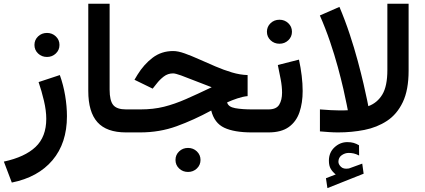

<svg xmlns="http://www.w3.org/2000/svg" viewBox="-39 -700 2249 1015"><path d="M143.1 -462.4Q143.1 -489.3 162.4 -507.6Q181.6 -525.9 209.5 -525.9Q236.8 -525.9 256.1 -507.6Q275.4 -489.3 275.4 -462.4Q275.4 -435.5 256.1 -417.2Q236.8 -398.9 209.5 -398.9Q181.6 -398.9 162.4 -417.2Q143.1 -435.5 143.1 -462.4ZM23.4 265.1 -18.6 154.3Q92.3 130.4 148.9 76.9Q205.6 23.4 205.6 -71.8Q205.6 -115.2 193.4 -167Q181.2 -218.8 165 -266.1L277.3 -303.2Q295.9 -251.5 305.4 -194.8Q314.9 -138.2 314.9 -85.4Q314.9 56.6 238.5 147Q162.1 237.3 23.4 265.1Z M427.7 -680.2H540.5V-226.1Q540.5 -168 559.6 -144.8Q578.6 -121.6 627.4 -121.6H639.6V0H627.4Q524.4 0 476.1 -54Q427.7 -107.9 427.7 -218.8Z M888.7 145.5Q888.7 118.7 908 100.3Q927.2 82 955.1 82Q982.4 82 1001.7 100.3Q1021 118.7 1021 145.5Q1021 172.4 1001.7 190.7Q982.4 209 955.1 209Q927.2 209 908 190.7Q888.7 172.4 888.7 145.5ZM1270 -303.2V-191.9Q1244.6 -189.5 1216.1 -179.9Q1187.5 -170.4 1161.6 -158.7Q1167.5 -134.8 1204.3 -128.2Q1241.2 -121.6 1294.4 -121.6H1321.3V0H1292.5Q1199.2 0 1146.7 -24.7Q1094.2 -49.3 1077.6 -115.7Q984.9 -65.4 894.8 -32.7Q804.7 0 701.7 0H620.1V-121.6H703.1Q771.5 -121.6 827.9 -135.7Q884.3 -149.9 943.8 -176Q1003.4 -202.1 1080.1 -238.8Q1031.7 -256.8 989.7 -273.7Q947.8 -290.5 918 -301.3Q888.2 -312 876 -312Q848.1 -312 826.4 -295.2Q804.7 -278.3 789.1 -257.8L768.1 -231.4L671.9 -278.3L688 -305.2Q721.7 -359.9 768.1 -395Q814.5 -430.2 876.5 -430.2Q902.3 -430.2 937.7 -417.5Q973.1 -404.8 1014.6 -386.2Q1056.2 -367.7 1099.9 -348.9Q1143.6 -330.1 1187 -317.1Q1230.5 -304.2 1270 -303.2Z M1379.9 0H1301.8V-121.6H1379.9Q1421.9 -121.6 1437 -146.5Q1452.1 -171.4 1452.1 -210Q1452.1 -242.7 1444.8 -281Q1437.5 -319.3 1429.7 -356.4L1541.5 -384.8Q1550.8 -341.8 1555.9 -299.6Q1561 -257.3 1561 -218.8Q1561 -156.2 1544.2 -106.7Q1527.3 -57.1 1487.8 -28.6Q1448.2 0 1379.9 0ZM1372.1 -532.2Q1372.1 -559.1 1391.4 -577.4Q1410.6 -595.7 1438.5 -595.7Q1465.8 -595.7 1485.1 -577.4Q1504.4 -559.1 1504.4 -532.2Q1504.4 -505.4 1485.1 -487.1Q1465.8 -468.8 1438.5 -468.8Q1410.6 -468.8 1391.4 -487.1Q1372.1 -505.4 1372.1 -532.2Z M1735.8 222.2Q1719.2 209 1709.5 192.6Q1699.7 176.3 1699.7 149.4Q1699.7 106.4 1729.2 78.9Q1758.8 51.3 1797.4 51.3Q1816.4 51.3 1830.6 55.4Q1844.7 59.6 1858.9 67.9L1859.4 122.1Q1844.2 114.3 1831.1 111.3Q1817.9 108.4 1804.2 108.4Q1784.7 108.4 1767.3 120.6Q1750 132.8 1750 155.8Q1750.5 169.4 1763.7 182.1Q1776.9 194.8 1803.2 190.9Q1803.7 190.9 1807.6 189.9L1876 165L1883.3 218.3L1691.9 294.4L1684.1 242.2ZM1748.5 0Q1724.6 0 1700.7 -1.7Q1676.8 -3.4 1652.3 -5.4V-121.6Q1682.6 -119.1 1709.5 -117.7Q1736.3 -116.2 1758.3 -116.2Q1771 -116.2 1781.5 -116.5Q1792 -116.7 1799.8 -117.2Q1799.8 -117.2 1793.9 -147.2Q1788.1 -177.2 1776.4 -228.8Q1764.6 -280.3 1747.1 -345Q1729.5 -409.7 1705.6 -480.2Q1681.6 -550.8 1651.9 -618.2L1755.4 -663.6Q1785.2 -593.3 1809.6 -519.5Q1834 -445.8 1852.3 -377.7Q1870.6 -309.6 1883.1 -255.6Q1895.5 -201.7 1901.9 -170.2Q1908.2 -138.7 1908.2 -138.7Q1955.6 -156.2 1982.2 -200.4Q2008.8 -244.6 2008.8 -330.1V-680.2H2121.1V-326.2Q2121.1 -224.1 2090.3 -159.9Q2059.6 -95.7 2006.8 -61Q1954.1 -26.4 1887.5 -13.2Q1820.8 0 1748.5 0Z"/></svg>

Font: Vazirmatn RD FD SemiBold
Style: Regular
Weight: 600
Designer: Saber Rastikerdar
Foundry: Saber Rastikerdar
Version: Version 33.003